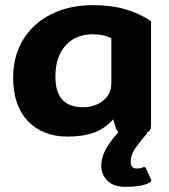

<svg xmlns="http://www.w3.org/2000/svg" viewBox="-20 -515 657 745"><path d="M567 185Q567 191 555 196Q527 210 467 210Q421 210 397 186.5Q373 163 373 127Q373 99 387.5 70Q402 41 434 4L440 -3Q433 -6 430 -17L419 -52Q389 -17 346 -1Q303 15 242 15Q146 15 88.5 -45Q31 -105 31 -214Q31 -298 70 -361.5Q109 -425 179 -460Q249 -495 341 -495Q412 -495 466.5 -479Q521 -463 566 -433V-29Q566 -17 562.5 -10.5Q559 -4 550 -2Q552 3 547 7Q511 49 499 70Q487 91 487 112Q487 139 511 139Q525 139 533 135Q537 133 539 133Q544 133 547 140L565 179Q567 183 567 185ZM412 -367Q382 -382 340 -382Q274 -382 234.5 -338.5Q195 -295 195 -217Q195 -157 222 -128Q249 -99 303 -99Q347 -99 379.5 -124Q412 -149 412 -192Z"/></svg>

Font: Mitr Medium
Style: Regular
Weight: 500
Designer: Thanarat Vachiruckul
Foundry: Cadson Demak
Version: Version 1.002